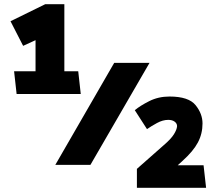

<svg xmlns="http://www.w3.org/2000/svg" viewBox="-20 -784 1010 913"><path d="M59 -337 47 -445H149V-593L90 -566L30 -683L195 -764H286V-445H352L364 -337ZM691 -485 410 0H243L523 -485ZM786 -325Q877 -325 910 -284Q943 -243 943 -197Q943 -148 921 -106.5Q899 -65 848 -19L825 2H948L960 109H631V19L759 -94Q793 -123 807 -145.5Q821 -168 822 -184Q822 -197 810.5 -205.5Q799 -214 780 -214Q754 -214 726.5 -199Q699 -184 679 -170L621 -260Q646 -281 689.5 -303Q733 -325 786 -325Z"/></svg>

Font: Palanquin Dark
Style: Bold
Weight: 700
Designer: Pria Ravichandran
Version: Version 1.000